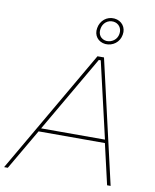

<svg xmlns="http://www.w3.org/2000/svg" viewBox="-127 -998 864 1072"><g transform="rotate(10 304.5 -462.0)"><path d="M-29 0H-8L126 -230H502L555 0H575L414 -700H377ZM408 -775C451 -772 488 -800 495 -843C503 -885 476 -920 434 -924C391 -928 355 -898 348 -855C340 -813 366 -779 408 -775ZM411 -793C380 -796 361 -821 367 -854C372 -887 399 -909 431 -906C461 -903 482 -877 476 -844C471 -811 441 -791 411 -793ZM137 -249 388 -681H399L499 -249Z"/></g></svg>

Font: Fixel Display 20240404 Thin
Style: Italic
Weight: 100
Italic angle: -10°
Designer: AlfaBravo + MacPaw
Foundry: Kyrylo Tkachov, Marchela Mozhyna, Serhii Makarenko, Maria Weinstein, Zakhar Kryvoshyya
Version: Version 1.211;Glyphs 3.2 (3225)